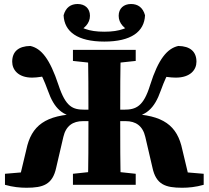

<svg xmlns="http://www.w3.org/2000/svg" viewBox="-20 -900 1016 935"><path d="M335.2 0H640.9V-53.7L500.9 -68.7H475.1L335.2 -53.7V0ZM335.2 -603.3 475.1 -588.3H500.9L640.9 -603.3V-657H335.2V-603.3ZM407.7 0H568.4C565.4 -102.3 565.4 -206.3 565.4 -312.9V-342.6C565.4 -451.3 565.4 -555.3 568.4 -657H407.7C410.7 -554.7 410.7 -450.7 410.7 -342.6V-312.9C410.7 -205.7 410.7 -101.7 407.7 0ZM722.4 -83.7C740 -0.7 786.4 14.3 867 14.3C897.7 14.3 933 11.1 971.9 0V-53.7L804.3 -67.9L900.6 -34.4L867.9 -171.2C843.5 -288.9 774.8 -340.9 610.1 -345.5L610.4 -326.4C691 -334.8 731.3 -369.2 763.2 -459.6C781.1 -508.4 793.6 -536.6 814 -566.7L753.8 -533.3C777.9 -526.6 810 -522 835.9 -522C907.7 -522 936.7 -560.7 936.7 -599.4C936.7 -648.2 906.6 -675.3 848.3 -676.2C794.8 -664.3 751.2 -613.3 711.2 -486.1C678.8 -380.7 642.1 -365.9 583.6 -365.9H488V-310.1H592C641.1 -310.1 675.1 -287.2 687.6 -233.2L722.4 -83.7ZM253.7 -83.7 288.5 -233.2C301 -287.2 334.9 -310.1 384.1 -310.1H488V-365.9H392.4C334.5 -365.9 300.4 -378.3 264.8 -486.1C222.7 -613.3 181.3 -664.3 127.7 -676.2C69.5 -675.3 39.4 -648.2 39.4 -599.4C39.4 -561.4 67.6 -522 136.5 -522C162.5 -522 196 -528 222.2 -534.7L162 -566.7C182.4 -536.6 194.9 -508.4 212.9 -459.6C244.7 -369.2 285 -334.8 365.6 -326.4L365.9 -345.5C201.2 -340.9 132.6 -288.9 108.2 -171.2L75.5 -34.4L171.8 -67.9L4.2 -53.7V0C43.1 11.1 78.3 14.3 109 14.3C189.6 14.3 236.1 -0.7 253.7 -83.7ZM488 -697.5C618.2 -697.5 683 -745.5 686.3 -825.7C675.7 -863.9 651.2 -880.5 617.9 -880.5C582.4 -880.5 557.9 -858.8 557.9 -823.1C557.9 -786.1 585.3 -758.3 626.3 -742.3L648 -799.6C605.9 -763.7 565.3 -745.6 488 -745.6C410.7 -745.6 370.1 -763.7 328.1 -799.6L349.7 -742.3C390.8 -758.3 418.1 -786.1 418.1 -823.1C418.1 -858.8 393.7 -880.5 358.1 -880.5C324.8 -880.5 300.3 -863.9 289.7 -825.7C293.1 -745.5 357.8 -697.5 488 -697.5Z"/></svg>

Font: Source Serif Variable
Style: Regular
Weight: 389
Designer: Frank Grießhammer
Foundry: Adobe Systems Incorporated
Version: Version 3.001;hotconv 1.0.111;makeotfexe 2.5.65597